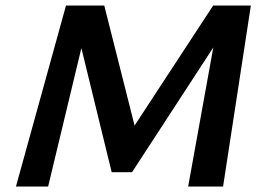

<svg xmlns="http://www.w3.org/2000/svg" viewBox="-20 -678 957 698"><path d="M664 0 772 -597 834 -626 460 -52H386L259 -572L278 -658H359L479 -183H444L755 -658H892L791 0ZM38 0 220 -658H313L155 0Z"/></svg>

Font: Ysabeau Office
Style: Bold Italic
Weight: 700
Italic angle: -12°
Designer: Christian Thalmann (Catharsis Fonts)
Version: Version 2.001;gftools[0.9.30]; featfreeze: tnum,lnum,ss02